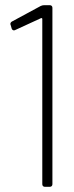

<svg xmlns="http://www.w3.org/2000/svg" viewBox="-20 -720 287 740"><path d="M137 -697 26 -637C22 -635 20 -631 20 -628C20 -627 20 -625 21 -624L25 -610C26 -606 30 -603 33 -603C35 -603 36 -603 38 -604L138 -650C140 -651 143 -650 143 -647V-10C143 -4 147 0 153 0H172C178 0 182 -4 182 -10V-690C182 -696 178 -700 172 -700H150C146 -700 141 -699 137 -697Z"/></svg>

Font: Barlow Condensed ExtraLight
Style: Regular
Weight: 275
Width: 3
Designer: Jeremy Tribby
Foundry: Tribby Type
Version: Version 1.422;hotconv 1.0.109;makeotfexe 2.5.65596